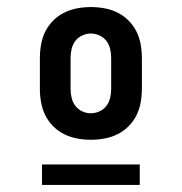

<svg xmlns="http://www.w3.org/2000/svg" viewBox="-20 -713 515 544"><path d="M238 -317Q218 -317 199 -320.5Q180 -324 162.5 -332.5Q145 -341 131 -355Q117 -369 108.5 -386Q100 -403 96.5 -422.5Q93 -442 93 -461V-549Q93 -568 96.5 -587.5Q100 -607 108.5 -624Q117 -641 131 -655Q145 -669 162.5 -677.5Q180 -686 199 -689.5Q218 -693 238 -693Q257 -693 276 -689.5Q295 -686 312.5 -677.5Q330 -669 344 -655Q358 -641 366.5 -624Q375 -607 378.5 -587.5Q382 -568 382 -549V-461Q382 -442 378.5 -422.5Q375 -403 366.5 -386Q358 -369 344 -355Q330 -341 312.5 -332.5Q295 -324 276 -320.5Q257 -317 238 -317ZM237 -392Q250 -392 262 -397.5Q274 -403 281.5 -413Q289 -423 292 -435.5Q295 -448 295 -461V-549Q295 -562 292 -574.5Q289 -587 281.5 -597Q274 -607 262 -612.5Q250 -618 237 -618Q225 -618 213 -612.5Q201 -607 193.5 -597Q186 -587 183 -574.5Q180 -562 180 -549V-461Q180 -448 183 -435.5Q186 -423 193.5 -413Q201 -403 213 -397.5Q225 -392 237 -392ZM376 -189H99V-247H376Z"/></svg>

Font: Iosevka QP
Style: Bold
Weight: 700
Designer: Belleve Invis
Foundry: Belleve Invis
Version: Version 20.0.0; ttfautohint (v1.8.4)